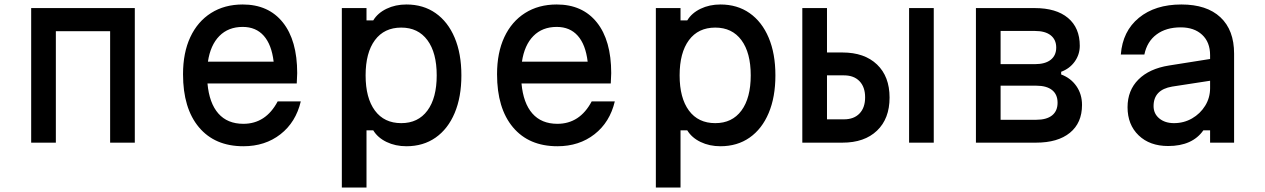

<svg xmlns="http://www.w3.org/2000/svg" viewBox="-20 -636 5640 856"><path d="M119 0V-600H581V0H471V-497H229V0Z M1321 -184Q1299 -91 1230.5 -37.5Q1162 16 1065 16Q938 16 867 -68.5Q796 -153 796 -305Q796 -401 828.5 -470.5Q861 -540 921 -578Q981 -616 1062 -616Q1177 -616 1241 -536Q1305 -456 1305 -310Q1305 -299 1304 -287Q1303 -275 1303 -264H905Q913 -176 953.5 -130Q994 -84 1065 -84Q1165 -84 1218 -184ZM1062 -516Q998 -516 958 -475.5Q918 -435 907 -361H1200Q1191 -437 1156 -476.5Q1121 -516 1062 -516Z M1504 200V-600H1614V-545H1644Q1664 -578 1703.5 -597Q1743 -616 1792 -616Q1867 -616 1922 -577.5Q1977 -539 2007 -468Q2037 -397 2037 -300Q2037 -203 2007 -132Q1977 -61 1922 -22.5Q1867 16 1792 16Q1743 16 1703.5 -3Q1664 -22 1644 -55H1614V200ZM1769 -87Q1844 -87 1885.5 -143Q1927 -199 1927 -300Q1927 -401 1885.5 -457Q1844 -513 1769 -513Q1693 -513 1651.5 -457Q1610 -401 1610 -300Q1610 -199 1651.5 -143Q1693 -87 1769 -87Z M2721 -184Q2699 -91 2630.5 -37.5Q2562 16 2465 16Q2338 16 2267 -68.5Q2196 -153 2196 -305Q2196 -401 2228.5 -470.5Q2261 -540 2321 -578Q2381 -616 2462 -616Q2577 -616 2641 -536Q2705 -456 2705 -310Q2705 -299 2704 -287Q2703 -275 2703 -264H2305Q2313 -176 2353.5 -130Q2394 -84 2465 -84Q2565 -84 2618 -184ZM2462 -516Q2398 -516 2358 -475.5Q2318 -435 2307 -361H2600Q2591 -437 2556 -476.5Q2521 -516 2462 -516Z M2904 200V-600H3014V-545H3044Q3064 -578 3103.5 -597Q3143 -616 3192 -616Q3267 -616 3322 -577.5Q3377 -539 3407 -468Q3437 -397 3437 -300Q3437 -203 3407 -132Q3377 -61 3322 -22.5Q3267 16 3192 16Q3143 16 3103.5 -3Q3064 -22 3044 -55H3014V200ZM3169 -87Q3244 -87 3285.5 -143Q3327 -199 3327 -300Q3327 -401 3285.5 -457Q3244 -513 3169 -513Q3093 -513 3051.5 -457Q3010 -401 3010 -300Q3010 -199 3051.5 -143Q3093 -87 3169 -87Z M3557 0V-600H3667V-402H3736Q3834 -402 3890 -348.5Q3946 -295 3946 -201Q3946 -107 3890 -53.5Q3834 0 3736 0ZM4033 0V-600H4143V0ZM3667 -104H3743Q3787 -104 3812 -130Q3837 -156 3837 -202Q3837 -248 3812 -274Q3787 -300 3743 -300H3667Z M4331 0V-600H4593Q4689 -600 4741.5 -556Q4794 -512 4794 -432Q4794 -393 4771.5 -361.5Q4749 -330 4711 -316V-304Q4754 -288 4779 -252Q4804 -216 4804 -168Q4804 -88 4750 -44Q4696 0 4599 0ZM4441 -350H4594Q4640 -350 4664.5 -369.5Q4689 -389 4689 -424Q4689 -459 4664.5 -478.5Q4640 -498 4594 -498H4441ZM4441 -102H4600Q4646 -102 4670.5 -121.5Q4695 -141 4695 -178Q4695 -215 4670.5 -234.5Q4646 -254 4600 -254H4441Z M5345 -55Q5296 15 5188 15Q5106 15 5056.5 -32.5Q5007 -80 5007 -158Q5007 -233 5055.5 -281.5Q5104 -330 5192 -344L5375 -373V-390Q5375 -448 5339.5 -481Q5304 -514 5244 -514Q5179 -514 5136.5 -482.5Q5094 -451 5082 -393H4977Q4985 -497 5057.5 -556.5Q5130 -616 5247 -616Q5360 -616 5421 -559Q5482 -502 5482 -397V0H5375V-55ZM5123 -163Q5123 -129 5148.5 -108Q5174 -87 5214 -87Q5258 -87 5294.5 -108Q5331 -129 5353 -164.5Q5375 -200 5375 -243V-276L5206 -250Q5123 -236 5123 -163Z"/></svg>

Font: Martian Mono
Style: Regular
Weight: 400
Monospace: yes
Designer: Roman Shamin
Foundry: Evil Martians
Version: Version 1.000; ttfautohint (v1.8.4.7-5d5b)